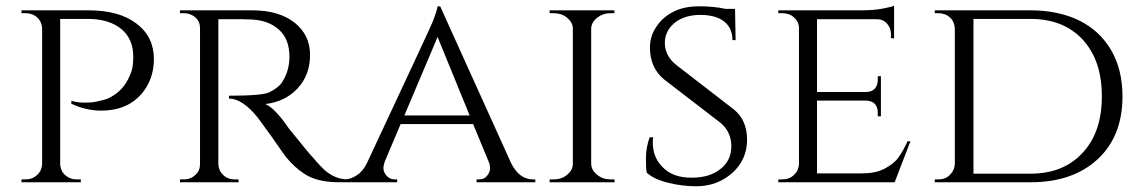

<svg xmlns="http://www.w3.org/2000/svg" viewBox="-20 -636 3987 670"><path d="M229 -274C229 -274 229 -274 229 -274C263 -258 298 -250 333 -250C333 -250 333 -250 333 -250C404 -250 457 -277 491 -332C491 -332 491 -332 491 -332C508 -360 517 -393 517 -430C517 -430 517 -430 517 -430C517 -482 497 -523 456 -554C415 -585 359 -600 289 -600C289 -600 55 -600 55 -600C55 -600 55 -590 55 -590C55 -590 69 -590 69 -590C69 -590 69 -590 69 -590C85 -590 99 -585 110 -575C121 -565 126 -552 127 -537C127 -537 127 -63 127 -63C127 -63 127 -63 127 -63C126 -48 121 -36 110 -26C99 -15 85 -10 69 -10C69 -10 55 -10 55 -10C55 -10 55 0 55 0C55 0 262 0 262 0C262 0 262 -10 262 -10C262 -10 248 -10 248 -10C248 -10 248 -10 248 -10C237 -10 228 -12 219 -17C219 -17 219 -17 219 -17C200 -27 191 -43 190 -64C190 -64 190 -570 190 -570C190 -570 287 -570 287 -570C287 -570 287 -570 287 -570C336 -570 375 -558 403 -535C431 -512 445 -480 445 -439C445 -439 445 -439 445 -439C445 -416 443 -398 438 -385C438 -385 438 -385 438 -385C425 -348 404 -320 376 -303C376 -303 376 -303 376 -303C364 -295 351 -289 336 -286C321 -282 310 -280 302 -279C294 -278 284 -278 271 -278C258 -278 244 -280 229 -284C229 -284 229 -274 229 -274Z M795 -569C818 -569 839 -569 857 -568C857 -568 857 -568 857 -568C898 -566 930 -554 954 -532C978 -510 990 -479 990 -438C990 -438 990 -438 990 -438C990 -406 982 -377 965 -350C965 -350 965 -350 965 -350C957 -337 942 -325 920 -314C920 -314 920 -314 920 -314C904 -306 857 -302 779 -302C779 -302 779 -292 779 -292C779 -292 779 -292 779 -292C810 -292 844 -270 880 -225C880 -225 880 -225 880 -225C882 -222 898 -200 928 -159C957 -117 974 -93 978 -88C978 -88 978 -88 978 -88C997 -65 1017 -46 1040 -31C1040 -31 1040 -31 1040 -31C1070 -10 1111 0 1164 0C1164 0 1195 0 1195 0C1195 0 1195 -10 1195 -10C1195 -10 1195 -10 1195 -10C1163 -10 1135 -22 1110 -45C1110 -45 1110 -45 1110 -45C1101 -54 1089 -66 1075 -83C1060 -99 1041 -122 1018 -151C994 -180 982 -195 983 -195C983 -195 983 -195 983 -195C953 -238 927 -264 906 -273C906 -273 906 -273 906 -273C951 -278 989 -296 1018 -327C1047 -358 1062 -397 1062 -444C1062 -491 1044 -528 1008 -557C971 -586 922 -600 859 -600C859 -600 608 -600 608 -600C608 -600 608 -590 608 -590C608 -590 622 -590 622 -590C622 -590 622 -590 622 -590C637 -590 651 -585 662 -575C673 -565 678 -553 678 -538C678 -538 678 -63 678 -63C678 -63 678 -63 678 -63C678 -48 673 -36 662 -26C651 -15 637 -10 622 -10C622 -10 608 -10 608 -10C608 -10 608 0 608 0C608 0 813 0 813 0C813 0 812 -10 812 -10C812 -10 799 -10 799 -10C799 -10 799 -10 799 -10C788 -10 779 -12 770 -17C770 -17 770 -17 770 -17C752 -28 743 -43 742 -64C742 -64 742 -569 742 -569C742 -569 795 -569 795 -569C795 -569 795 -569 795 -569Z M1840 -10C1808 -10 1782 -29 1763 -68C1763 -68 1516 -614 1516 -614C1516 -614 1507 -614 1507 -614C1507 -614 1507 -614 1507 -614C1506 -605 1500 -586 1489 -558C1489 -558 1489 -558 1489 -558C1483 -543 1407 -380 1261 -68C1261 -68 1261 -68 1261 -68C1252 -49 1240 -34 1226 -25C1211 -15 1197 -10 1183 -10C1183 -10 1175 -10 1175 -10C1175 -10 1175 0 1175 0C1175 0 1366 0 1366 0C1366 0 1366 -10 1366 -10C1366 -10 1358 -10 1358 -10C1358 -10 1358 -10 1358 -10C1345 -10 1335 -15 1328 -24C1321 -33 1318 -41 1318 -49C1318 -56 1320 -64 1323 -73C1323 -73 1378 -203 1378 -203C1378 -203 1631 -203 1631 -203C1631 -203 1686 -70 1686 -70C1686 -70 1686 -70 1686 -70C1689 -63 1690 -55 1690 -48C1690 -40 1687 -32 1680 -23C1673 -14 1664 -10 1651 -10C1651 -10 1643 -10 1643 -10C1643 -10 1643 0 1643 0C1643 0 1848 0 1848 0C1848 0 1848 -10 1848 -10C1848 -10 1840 -10 1840 -10C1840 -10 1840 -10 1840 -10ZM1507 -507C1507 -507 1619 -233 1619 -233C1619 -233 1391 -233 1391 -233C1391 -233 1507 -507 1507 -507Z M1898 -10C1898 -10 1898 0 1898 0C1898 0 2125 0 2125 0C2125 0 2124 -10 2124 -10C2124 -10 2111 -10 2111 -10C2111 -10 2111 -10 2111 -10C2093 -10 2077 -15 2064 -26C2051 -36 2044 -48 2043 -63C2043 -63 2043 -538 2043 -538C2043 -538 2043 -538 2043 -538C2044 -553 2052 -565 2065 -575C2078 -585 2093 -590 2111 -590C2111 -590 2124 -590 2124 -590C2124 -590 2124 -600 2124 -600C2124 -600 1898 -600 1898 -600C1898 -600 1898 -590 1898 -590C1898 -590 1911 -590 1911 -590C1911 -590 1911 -590 1911 -590C1930 -590 1946 -585 1959 -574C1972 -563 1979 -551 1979 -536C1979 -536 1979 -64 1979 -64C1979 -64 1979 -64 1979 -64C1979 -49 1972 -37 1959 -26C1946 -15 1930 -10 1912 -10C1912 -10 1898 -10 1898 -10Z M2237 -33C2254 -18 2279 -6 2312 2C2345 10 2377 14 2410 14C2410 14 2410 14 2410 14C2459 14 2501 -2 2536 -33C2570 -64 2587 -103 2587 -148C2587 -193 2572 -229 2541 -254C2541 -254 2339 -410 2339 -410C2339 -410 2339 -410 2339 -410C2313 -431 2300 -457 2300 -486C2300 -515 2312 -538 2335 -557C2358 -575 2388 -584 2424 -584C2460 -584 2488 -576 2507 -561C2526 -546 2536 -524 2536 -496C2536 -496 2547 -496 2547 -496C2547 -496 2545 -605 2545 -605C2545 -605 2512 -605 2512 -605C2512 -605 2512 -605 2512 -605C2485 -611 2455 -614 2420 -614C2385 -614 2355 -608 2330 -595C2304 -582 2284 -564 2270 -542C2255 -520 2248 -496 2248 -470C2248 -470 2248 -470 2248 -470C2248 -424 2264 -387 2296 -360C2296 -360 2496 -206 2496 -206C2496 -206 2496 -206 2496 -206C2520 -185 2532 -158 2532 -126C2532 -93 2520 -67 2495 -47C2470 -26 2436 -16 2392 -16C2392 -16 2392 -16 2392 -16C2350 -16 2317 -28 2294 -51C2270 -74 2258 -103 2258 -139C2258 -139 2258 -139 2258 -139C2258 -145 2258 -151 2259 -157C2259 -157 2247 -157 2247 -157C2247 -157 2247 -157 2247 -157C2238 -132 2234 -107 2234 -82C2234 -57 2235 -41 2237 -33C2237 -33 2237 -33 2237 -33Z M2696 -10C2696 -10 2696 0 2696 0C2696 0 3102 0 3102 0C3102 0 3157 -143 3157 -143C3157 -143 3147 -143 3147 -143C3147 -143 3147 -143 3147 -143C3136 -119 3125 -100 3114 -85C3103 -70 3087 -58 3066 -47C3045 -36 3019 -31 2988 -31C2988 -31 2831 -31 2831 -31C2831 -31 2831 -285 2831 -285C2831 -285 3005 -285 3005 -285C3005 -285 3005 -285 3005 -285C3011 -284 3017 -283 3022 -281C3022 -281 3022 -281 3022 -281C3036 -274 3043 -262 3043 -243C3043 -243 3043 -230 3043 -230C3043 -230 3054 -230 3054 -230C3054 -230 3054 -370 3054 -370C3054 -370 3043 -370 3043 -370C3043 -370 3043 -357 3043 -357C3043 -357 3043 -357 3043 -357C3043 -345 3040 -335 3033 -327C3026 -319 3015 -315 3002 -315C3002 -315 2831 -315 2831 -315C2831 -315 2831 -569 2831 -569C2831 -569 3039 -569 3039 -569C3039 -569 3039 -569 3039 -569C3054 -569 3066 -564 3075 -554C3084 -544 3089 -532 3089 -518C3089 -518 3089 -503 3089 -503C3089 -503 3100 -502 3100 -502C3100 -502 3100 -616 3100 -616C3100 -616 3100 -616 3100 -616C3094 -613 3081 -610 3060 -606C3039 -602 3015 -600 2988 -600C2988 -600 2696 -600 2696 -600C2696 -600 2696 -590 2696 -590C2696 -590 2710 -590 2710 -590C2710 -590 2710 -590 2710 -590C2726 -590 2740 -585 2751 -575C2762 -565 2768 -553 2768 -538C2768 -538 2768 -63 2768 -63C2768 -63 2768 -63 2768 -63C2767 -48 2762 -36 2751 -26C2740 -15 2726 -10 2710 -10C2710 -10 2696 -10 2696 -10Z M3897 -300C3897 -361 3884 -415 3858 -460C3832 -505 3795 -540 3747 -564C3698 -588 3641 -600 3576 -600C3576 -600 3242 -600 3242 -600C3242 -600 3242 -590 3242 -590C3242 -590 3254 -590 3254 -590C3254 -590 3254 -590 3254 -590C3270 -590 3284 -585 3295 -575C3306 -565 3311 -552 3312 -536C3312 -536 3312 -64 3312 -64C3312 -64 3312 -64 3312 -64C3311 -49 3306 -37 3295 -26C3284 -15 3271 -10 3255 -10C3255 -10 3242 -10 3242 -10C3242 -10 3242 0 3242 0C3242 0 3576 0 3576 0C3576 0 3576 0 3576 0C3675 0 3753 -27 3811 -81C3868 -134 3897 -207 3897 -300C3897 -300 3897 -300 3897 -300ZM3576 -570C3576 -570 3576 -570 3576 -570C3653 -570 3713 -546 3758 -498C3803 -449 3825 -383 3825 -300C3825 -300 3825 -300 3825 -300C3825 -217 3803 -151 3758 -103C3713 -54 3653 -30 3576 -30C3576 -30 3377 -30 3377 -30C3377 -30 3377 -570 3377 -570C3377 -570 3576 -570 3576 -570Z"/></svg>

Font: Cinzel Utterance
Style: Regular
Weight: 500
Designer: Natanael Gama
Foundry: ""
Version: ""